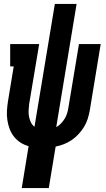

<svg xmlns="http://www.w3.org/2000/svg" viewBox="-20 -755 540 980"><path d="M91 205 126 -9Q104 -15 84.5 -27.5Q65 -40 51 -58Q37 -76 29 -97.5Q21 -119 17.5 -142.5Q14 -166 15.5 -190.5Q17 -215 21 -240L50 -416H32V-530H180L129 -225Q127 -208 126 -192Q125 -176 128 -160.5Q131 -145 137.5 -131Q144 -117 156 -108L260 -735H371L267 -106Q280 -113 291 -124.5Q302 -136 310 -149Q318 -162 322.5 -176.5Q327 -191 329 -205L383 -530H494L438 -190Q434 -169 427.5 -148Q421 -127 409 -107.5Q397 -88 381.5 -71Q366 -54 347 -41Q328 -28 307 -19.5Q286 -11 264 -7L229 205Z"/></svg>

Font: Iosevka Slab Heavy
Style: Italic
Weight: 900
Italic angle: -9°
Monospace: yes
Designer: Belleve Invis
Foundry: Belleve Invis
Version: Version 11.1.0; ttfautohint (v1.8.3)